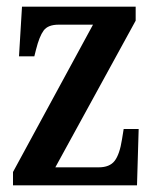

<svg xmlns="http://www.w3.org/2000/svg" viewBox="-20 -556 463 576"><path d="M19 0V-40L259 -482H156Q124 -482 111 -464.5Q98 -447 88 -407L83 -387H37L46 -536H387V-494L146 -54H276Q309 -54 324 -73.5Q339 -93 346 -138L351 -169H396L391 0Z"/></svg>

Font: Noto Serif ExtraCondensed SemiBold
Style: Regular
Weight: 600
Width: 2
Designer: Monotype Design Team
Foundry: Monotype Imaging Inc.
Version: Version 2.015; ttfautohint (v1.8.4.7-5d5b)